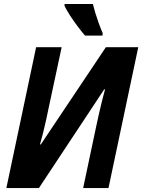

<svg xmlns="http://www.w3.org/2000/svg" viewBox="-20 -953 721 973"><path d="M12.2 0 163.1 -713.9H292.5L226.1 -403.8Q220.7 -376.5 213.6 -344.7Q206.5 -313 198.7 -281.2Q190.9 -249.5 182.6 -221.2H187L516.6 -713.9H680.7L529.8 0H401.4L466.8 -309.1Q473.1 -338.4 480.2 -370.6Q487.3 -402.8 495.6 -436Q503.9 -469.2 512.2 -500L508.3 -500.5L177.2 0ZM411.1 -772.5Q395 -791 374.5 -818.1Q354 -845.2 335.7 -873.3Q317.4 -901.4 307.1 -922.9V-932.6H450.7Q456.1 -910.6 463.4 -886.5Q470.7 -862.3 480 -836.7Q489.3 -811 500.5 -784.7L499.5 -772.5Z"/></svg>

Font: Open Sans SemiCondensed
Style: Bold Italic
Weight: 700
Width: 4
Italic angle: -12°
Designer: Monotype Design Team
Foundry: Monotype Imaging Inc.
Version: Version 3.003